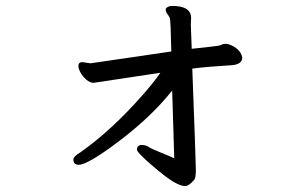

<svg xmlns="http://www.w3.org/2000/svg" viewBox="-20 -579 1040 649"><path d="M443 -73Q443 -89 460 -89Q472 -89 483 -82Q494 -75 523 -63.5Q552 -52 569 -44L562 -273Q492 -185 384.5 -103.5Q277 -22 246 -22Q228 -22 228 -40Q228 -50 253 -65Q359 -140 464 -260Q501 -302 522 -333L296 -299Q284 -299 271.5 -310Q259 -321 252 -334Q245 -347 245 -356Q245 -369 258 -369L286 -365L559 -405Q557 -511 554 -518Q551 -525 545.5 -532Q540 -539 540 -549Q547 -559 562 -559Q626 -559 626 -518L625 -498L628 -414Q670 -419 696 -421.5Q722 -424 728 -427.5Q734 -431 744 -431Q761 -429 778 -416.5Q795 -404 799 -385Q799 -361 762 -358.5Q725 -356 691.5 -353.5Q658 -351 630 -347Q642 -28 642 -5Q642 21 637 28Q619 50 605 50Q591 50 565.5 35Q540 20 491.5 -22Q443 -64 443 -73Z"/></svg>

Font: LXGW WenKai Lite
Style: Bold
Weight: 700
Designer: LXGW / Fontworks Inc.
Foundry: LXGW / Fontworks Inc.
Version: Version 1.330;April 28, 2024